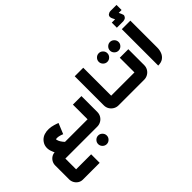

<svg xmlns="http://www.w3.org/2000/svg" viewBox="-162 -1435 2323 2323"><g transform="rotate(-45 999.0 -273.5)"><path d="M449 0V-146H478V0ZM171 330Q139 330 112.5 313Q86 296 71 268.5Q56 241 56 210V-27Q56 -59 71 -86Q86 -113 112.5 -129.5Q139 -146 173 -146H459V0H185Q189 -4 193.5 -8.5Q198 -13 202 -17V201Q198 197 193.5 192.5Q189 188 185 184H459V330ZM237 -43Q204 -79 179 -118.5Q154 -158 142 -198Q130 -238 137 -275.5Q144 -313 174 -346Q201 -374 237 -385.5Q273 -397 313 -395.5Q353 -394 392 -382Q406 -378 420.5 -373Q435 -368 448 -363L392 -227Q380 -232 370.5 -235.5Q361 -239 353 -241Q327 -248 310.5 -248Q294 -248 286 -245Q287 -238 291 -224Q295 -210 307.5 -189.5Q320 -169 345 -142Z M680 231Q650 231 628 209Q606 187 606 157Q606 127 628 105Q650 83 680 83Q710 83 732 105Q754 127 754 157Q754 187 732 209Q710 231 680 231Z M459 0V-146H745Q741 -142 736.5 -137.5Q732 -133 728 -129V-397H874V-125Q874 -90 857 -61.5Q840 -33 811 -16.5Q782 0 748 0Z M1280 0H1251V-146H1280ZM1269 0H1112Q1078 0 1049 -17Q1020 -34 1003 -62.5Q986 -91 986 -125V-624H1132V-129Q1128 -133 1123.5 -137.5Q1119 -142 1115 -146H1269Z M1389 -468Q1359 -468 1337 -490Q1315 -512 1315 -542Q1315 -572 1337 -594Q1359 -616 1389 -616Q1419 -616 1441 -594Q1463 -572 1463 -542Q1463 -512 1441 -490Q1419 -468 1389 -468ZM1581 -468Q1551 -468 1529 -490Q1507 -512 1507 -542Q1507 -572 1529 -594Q1551 -616 1581 -616Q1611 -616 1633 -594Q1655 -572 1655 -542Q1655 -512 1633 -490Q1611 -468 1581 -468Z M1261 0V-146H1547Q1543 -142 1538.5 -137.5Q1534 -133 1530 -129V-397H1676V-125Q1676 -90 1659 -61.5Q1642 -33 1613 -16.5Q1584 0 1550 0Z M1762 -679V-766H1819L1804 -797Q1804 -797 1799.5 -807.5Q1795 -818 1794.5 -832Q1794 -846 1805 -859Q1813 -866 1825 -871.5Q1837 -877 1854 -877H1954V-790H1905L1920 -757Q1923 -750 1928 -735.5Q1933 -721 1921 -703Q1911 -688 1894 -683.5Q1877 -679 1872 -679Z M1792 -1V-624H1938V-162Q1938 -121 1923.5 -84Q1909 -47 1877 -24Q1845 -1 1792 -1Z"/></g></svg>

Font: Mada
Style: Bold
Weight: 700
Designer: Khaled Hosny
Version: Version 1.5